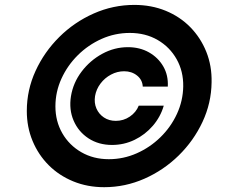

<svg xmlns="http://www.w3.org/2000/svg" viewBox="-20 -759 951 790"><path d="M272 -363.3Q281.2 -418.9 315.9 -464.6Q350.6 -510.3 400.6 -537.6Q450.7 -564.9 506.3 -564.9Q555.2 -564.9 593 -543.5Q630.9 -522 651.9 -485.6Q672.9 -449.2 670.4 -402.8H567.4Q565.9 -430.7 543.9 -448.2Q522 -465.8 490.7 -465.8Q462.4 -465.8 436.8 -452.1Q411.1 -438.5 393.6 -415.3Q376 -392.1 371.1 -363.8Q366.7 -335.9 376.7 -312.7Q386.7 -289.6 407.7 -275.6Q428.7 -261.7 456.5 -261.7Q488.3 -261.7 514.2 -279.3Q540 -296.9 550.8 -324.2H653.8Q640.6 -278.3 608.9 -241.5Q577.1 -204.6 533.7 -183.6Q490.2 -162.6 440.9 -162.6Q385.7 -162.6 344.2 -189.7Q302.7 -216.8 283 -262.5Q263.2 -308.1 272 -363.3ZM408.7 11.2Q339.8 11.2 281.5 -12.7Q223.1 -36.6 180.4 -79.3Q137.7 -122.1 114 -179.2Q90.3 -236.3 90.3 -302.2Q90.3 -388.7 126.2 -467Q162.1 -545.4 223.9 -606.7Q285.6 -668 365.5 -703.4Q445.3 -738.8 532.7 -738.8Q603 -738.8 661.9 -714.6Q720.7 -690.4 763.2 -647Q805.7 -603.5 828.9 -545.7Q852.1 -487.8 850.6 -420.4Q849.6 -335 813.2 -257.3Q776.9 -179.7 715.1 -119.1Q653.3 -58.6 574.2 -23.7Q495.1 11.2 408.7 11.2ZM427.7 -104Q487.8 -104 542.5 -128.2Q597.2 -152.3 640.1 -194.3Q683.1 -236.3 708 -290.3Q732.9 -344.2 733.9 -403.3Q734.9 -465.3 706.8 -515.4Q678.7 -565.4 628.7 -594.5Q578.6 -623.5 514.2 -623.5Q453.1 -623.5 397.9 -598.9Q342.8 -574.2 300 -531.7Q257.3 -489.3 232.7 -435.1Q208 -380.9 208 -321.3Q208 -260.3 236.3 -210.9Q264.6 -161.6 314.5 -132.8Q364.3 -104 427.7 -104Z"/></svg>

Font: Inter 17pt
Style: Bold Italic
Weight: 700
Italic angle: -9.3988°
Version: Version 4.001;git-66647c0bb